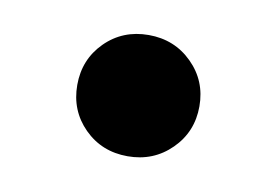

<svg xmlns="http://www.w3.org/2000/svg" viewBox="-37 -223 409 285"><g transform="rotate(10 168.0 -80.5)"><path d="M168 10.3Q128.9 10.3 102.5 -16.1Q76.2 -42.5 76.2 -81.1Q76.2 -119.6 102.5 -146Q128.9 -172.4 168 -172.4Q207 -172.4 233.6 -146Q260.3 -119.6 260.3 -81.1Q260.3 -42.5 233.6 -16.1Q207 10.3 168 10.3Z"/></g></svg>

Font: Inter 17pt ExtraBold
Style: Regular
Weight: 800
Version: Version 4.001;git-66647c0bb